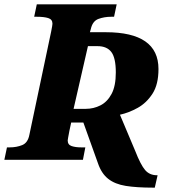

<svg xmlns="http://www.w3.org/2000/svg" viewBox="-44 -734 795 882"><path d="M659 128Q584 128 534 120Q484 112 453 87.5Q422 63 406 16L339 -171H283L275 -134Q271 -111 269 -102Q267 -93 267 -89Q267 -69 285 -63Q303 -57 329 -57H348L337 0H-24L-12 -57H1Q32 -57 58 -67.5Q84 -78 91 -115L191 -589Q194 -605 195.5 -613Q197 -621 197 -625Q197 -645 177.5 -651Q158 -657 126 -657H113L125 -714H492L480 -657H467Q435 -657 408 -647Q381 -637 373 -600L369 -586H442Q684 -586 684 -417Q684 -346 656.5 -303.5Q629 -261 588.5 -238.5Q548 -216 507 -207L577 -41Q602 23 622.5 47Q643 71 677 71H680L667 128ZM350 -234Q386 -234 417.5 -250Q449 -266 468.5 -302.5Q488 -339 488 -401Q488 -468 467.5 -495Q447 -522 404 -522H360L294 -234Z"/></svg>

Font: Noto Serif ExtraBold
Style: Italic
Weight: 800
Italic angle: -12°
Designer: Monotype Design Team
Foundry: Monotype Imaging Inc.
Version: Version 2.013